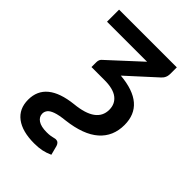

<svg xmlns="http://www.w3.org/2000/svg" viewBox="-208 -591 856 856"><g transform="rotate(45 220.0 -163.0)"><path d="M174 181.5Q99.5 181.5 58.5 150.8Q17.5 120 17.5 62.5Q17.5 -50.5 176.5 -68Q305.5 -80.5 305.5 -161.5Q305.5 -198 278.8 -219Q252 -240 196.5 -240H114.5V-271Q114.5 -288.5 127.5 -298L273 -432H20.5V-508H384.5V-467Q384.5 -441 364.5 -424.5L234 -305.5Q401.5 -291 401.5 -161.5Q401.5 -89.5 351.8 -45.8Q302 -2 201.5 10Q163 14 142.2 21.5Q121.5 29 113.8 39.2Q106 49.5 106 61.5Q106 82 124.5 94.5Q143 107 179 107Q194 107 203.8 105.2Q213.5 103.5 219.8 101.8Q226 100 230.5 100Q247 100 253 119L264.5 163Q242.5 173 222 177.2Q201.5 181.5 174 181.5Z"/></g></svg>

Font: Verano Sans Medium
Style: Regular
Weight: 500
Designer: Lukasz Dziedzic with Adam Twardoch and Botio Nikoltchev
Foundry: tyPoland Lukasz Dziedzic
Version: Version 3.001;December 28, 2019;FontCreator 12.0.0.2547 64-b